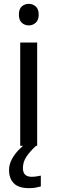

<svg xmlns="http://www.w3.org/2000/svg" viewBox="-20 -757 298 997"><path d="M130 -737Q150 -737 165.5 -723.5Q181 -710 181 -681Q181 -653 165.5 -639Q150 -625 130 -625Q108 -625 93 -639Q78 -653 78 -681Q78 -710 93 -723.5Q108 -737 130 -737ZM173 -536V0H85V-536ZM99 116Q99 161 144 161Q161 161 172.5 158.5Q184 156 192 155V211Q178 215 164 217.5Q150 220 130 220Q77 220 52 195Q27 170 27 126Q27 97 41.5 70Q56 43 77.5 21Q99 -1 119 -15L167 0Q133 32 116 58.5Q99 85 99 116Z"/></svg>

Font: Noto Sans Avestan
Style: Regular
Weight: 400
Designer: Monotype Design Team
Foundry: Monotype Imaging Inc.
Version: Version 2.003; ttfautohint (v1.8.4.7-5d5b)